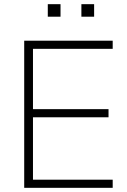

<svg xmlns="http://www.w3.org/2000/svg" viewBox="-20 -900 610 920"><path d="M96 0V-705H520V-666H138V-377H500V-338H138V-39H520V0ZM370 -820V-880H431V-820ZM209 -820V-880H270V-820Z"/></svg>

Font: Nunito Sans ExtraLight
Style: Regular
Weight: 200
Designer: Vernon Adams
Foundry: Vernon Adams
Version: Version 3.006; ttfautohint (v1.8.3)